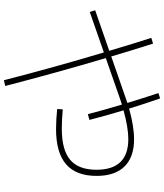

<svg xmlns="http://www.w3.org/2000/svg" viewBox="51 -852 836 978"><g transform="rotate(90 469.0 -363.0)"><path d="M535.2 -236.3 537.1 -264.6Q592.3 -259.8 635.7 -259.8Q743.7 -259.8 794.2 -302.5Q844.7 -345.2 844.7 -436.5Q844.7 -598.6 688.5 -598.6Q630.4 -598.6 542 -574.2Q570.3 -481 590.8 -400.4L561.5 -392.6Q540.5 -473.6 512.7 -565.9L481.4 -555.7L275.9 -483.9Q348.6 -238.8 418 28.3L388.7 35.2Q322.3 -222.7 247.1 -474.1L41 -402.3L32.2 -429.7L238.8 -501.5Q200.7 -629.9 172.9 -715.8L202.1 -724.6Q241.2 -602.1 267.6 -511.7L472.7 -583L504.4 -593.8Q480.5 -671.9 454.1 -752L481.4 -760.7Q508.8 -682.1 533.2 -602.5Q623 -627.9 689.5 -627.9Q780.3 -627.9 828.1 -579.1Q876 -530.3 876 -437.5Q876 -333 816.9 -281.7Q757.8 -230.5 637.7 -230.5Q587.9 -230.5 535.2 -236.3Z"/></g></svg>

Font: Pretendard Thin
Style: Regular
Weight: 100
Designer: Base glyphs from Inter by Rasmus Andersson; Hangeul glyphs from Noto Sans CJK(Source Han Sans) by Jang Soo-young and Kan
Foundry: Kil Hyung-jin
Version: Version 1.309